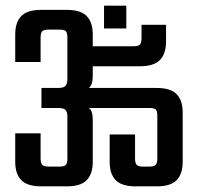

<svg xmlns="http://www.w3.org/2000/svg" viewBox="-20 -661 715 681"><path d="M217 -626Q266 -626 287.5 -604Q309 -582 309 -539V-497H452Q471 -497 476.5 -503Q482 -509 482 -527V-573H569V-514Q569 -471 547.5 -448.5Q526 -426 477 -426H309V-392Q309 -365 300 -354Q297 -351 295 -349H536Q585 -349 606.5 -327Q628 -305 628 -262V-87Q628 -44 606.5 -22Q585 0 536 0H461Q412 0 390.5 -22Q369 -44 369 -87V-184H459V-99Q459 -82 465 -76Q471 -70 488 -70H508Q526 -70 532 -76Q538 -82 538 -99V-250Q538 -268 532 -273Q526 -278 508 -278H295Q298 -276 300 -274Q309 -263 309 -236V-87Q309 -44 287.5 -22Q266 0 217 0H126Q77 0 55.5 -22Q34 -44 34 -87V-188H124V-99Q124 -82 130 -76Q136 -70 154 -70H190Q208 -70 213.5 -76Q219 -82 219 -99V-247Q219 -265 212 -271.5Q205 -278 187 -278H127V-349H187Q205 -349 212 -356Q219 -363 219 -381V-527Q219 -545 213.5 -550.5Q208 -556 190 -556H154Q136 -556 130 -550.5Q124 -545 124 -527V-441H34V-539Q34 -582 55.5 -604Q77 -626 126 -626ZM349 -641H428V-560H349Z"/></svg>

Font: Teko Light
Style: Regular
Weight: 400
Version: Version 2.000;gftools[0.9.28.dev9+g7d2139d.d20230707]